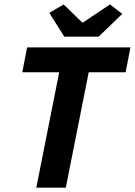

<svg xmlns="http://www.w3.org/2000/svg" viewBox="-20 -872 626 892"><path d="M148.6 0 255 -536.2H83.5L106 -651.8H586.1L563.6 -536.2H392.1L285.7 0ZM278.6 -701.8 208.9 -812.5 276 -851.2 361.8 -767.7H365.8L491.2 -851.5L548 -807.5L438.4 -701.8Z"/></svg>

Font: Source Sans Variable
Style: Italic
Weight: 200
Italic angle: -11°
Designer: Paul D. Hunt
Foundry: Adobe Systems Incorporated
Version: Version 3.006;hotconv 1.0.111;makeotfexe 2.5.65597